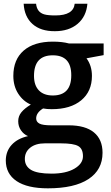

<svg xmlns="http://www.w3.org/2000/svg" viewBox="-20 -774 596 1034"><path d="M264.2 -259.8Q363.8 -259.8 363.8 -368.2Q364.3 -476.6 263.7 -476.1Q163.1 -476.1 163.1 -365.2Q163.1 -314.5 189.5 -287.1Q215.8 -259.8 264.2 -259.8ZM308.1 -2H221.2Q171.9 -2 142.6 21.5Q113.3 44.9 113.8 83Q114.3 121.1 147.5 141.1Q180.7 161.1 257.8 161.1Q335 161.1 380.9 134.3Q426.8 107.4 426.8 67.4Q426.8 27.3 401.4 12.7Q376 -2 308.1 -2ZM265.1 -549.8Q314.9 -549.8 351.1 -540H538.1V-477.1L445.8 -460Q475.1 -420.4 475.1 -365.2Q475.1 -281.7 417.5 -233.9Q359.9 -186 258.8 -186Q232.9 -186 211.9 -189.9Q174.8 -167 174.8 -136.2Q174.8 -117.7 192.4 -108.4Q210 -99.1 255.9 -99.1H350.1Q439.5 -99.1 485.8 -61Q532.2 -22.9 532.2 48.8Q532.2 140.6 456.5 190.4Q380.9 240.2 237.8 240.2Q127.4 240.2 69.3 201.2Q11.2 162.1 11.2 89.8Q11.7 40 43 5.9Q74.2 -28.3 130.9 -41Q107.4 -50.8 92.8 -72.3Q78.1 -93.8 78.1 -121.1Q78.1 -148.4 95.2 -169.4Q112.3 -190.4 146 -210.9Q104.5 -228.5 78.1 -269.5Q51.8 -310.5 51.8 -365.2Q51.8 -453.1 107.4 -501.5Q163.1 -549.8 265.1 -549.8ZM278.3 -690.9Q375.5 -690.9 382.3 -753.9H450.7Q444.8 -685.1 397.9 -645.5Q351.1 -606 275.4 -606Q199.2 -605.5 155.3 -644.5Q111.3 -683.6 107.4 -753.9H174.3Q178.7 -708.5 217.8 -696.8Q237.3 -690.9 278.3 -690.9Z"/></svg>

Font: OpenSans-Semibold
Style: Regular
Weight: 600
Foundry: Ascender Corporation
Version: Version 1.10